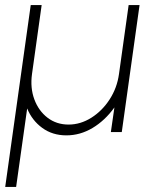

<svg xmlns="http://www.w3.org/2000/svg" viewBox="-60 -520 588 756"><path d="M-39.5 216 61 -500H104L66 -228.5Q58.5 -174 75.2 -128.8Q92 -83.5 127.2 -56.5Q162.5 -29.5 210 -29.5Q257 -29.5 299.8 -56.5Q342.5 -83.5 371.8 -128.8Q401 -174 408.5 -228.5L446.5 -500H489.5L419.5 0H376.5L390.5 -97Q353 -45 304.2 -16Q255.5 13 201.5 13Q146.5 13 106.2 -16.5Q66 -46 47 -93L3.5 216Z"/></svg>

Font: Urbanist ExtraLight
Style: Italic
Weight: 250
Version: Version 1.303